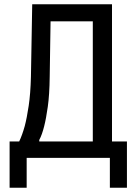

<svg xmlns="http://www.w3.org/2000/svg" viewBox="-20 -740 640 900"><path d="M25 140V-77H70Q84 -106 96 -149Q106 -187 114.5 -244Q123 -301 125 -380L131 -720H505V-77H575V140H495V0H105V140ZM415 -77V-640H217L213 -380Q212 -296 204 -239.5Q196 -183 187 -148Q177 -108 164 -84V-77Z"/></svg>

Font: JetBrainsMono NF
Style: Regular
Weight: 400
Monospace: yes
Designer: Philipp Nurullin, Konstantin Bulenkov
Foundry: JetBrains
Version: Version 1.0.2; ttfautohint (v1.8.3)